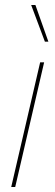

<svg xmlns="http://www.w3.org/2000/svg" viewBox="-20 -750 222 770"><path d="M122 -730 174 -583H160L105 -730ZM157 -500 41 0H25L141 -500Z"/></svg>

Font: Elaine Sans Thin
Style: Italic
Weight: 250
Italic angle: -13°
Designer: Wei Huang
Foundry: Wei Huang
Version: Version 2.001;December 24, 2019;FontCreator 12.0.0.2547 64-b